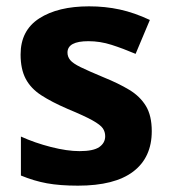

<svg xmlns="http://www.w3.org/2000/svg" viewBox="-20 -576 537 606"><path d="M459 -162Q459 -79 400.5 -34.5Q342 10 226 10Q169 10 128 2.5Q87 -5 46 -22V-145Q90 -125 141 -112Q192 -99 231 -99Q275 -99 293.5 -112Q312 -125 312 -146Q312 -160 304.5 -171Q297 -182 272 -196Q247 -210 194 -232Q143 -254 110 -275.5Q77 -297 61 -327.5Q45 -358 45 -404Q45 -480 104 -518Q163 -556 261 -556Q312 -556 358 -546Q404 -536 453 -513L408 -406Q368 -423 332 -434.5Q296 -446 259 -446Q193 -446 193 -410Q193 -397 201.5 -386.5Q210 -376 234.5 -364Q259 -352 307 -332Q354 -313 388 -292.5Q422 -272 440.5 -241.5Q459 -211 459 -162Z"/></svg>

Font: Noto Sans Gurmukhi
Style: Bold
Weight: 700
Designer: Jelle Bosma - Monotype Design Team
Foundry: Monotype Imaging Inc.
Version: Version 2.004; ttfautohint (v1.8.4.7-5d5b)